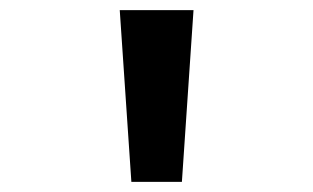

<svg xmlns="http://www.w3.org/2000/svg" viewBox="-20 -800 620 380"><path d="M240 -440H340L363 -780H217Z"/></svg>

Font: CommitMono-dimboump
Style: Bold
Weight: 700
Monospace: yes
Designer: Eigil Nikolajsen
Foundry: Eigil Nikolajsen
Version: Version 1.143